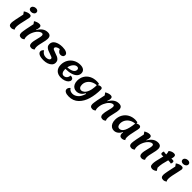

<svg xmlns="http://www.w3.org/2000/svg" viewBox="506 -2911 5223 5223"><g transform="rotate(45 3117.5 -299.0)"><path d="M158 -740Q158 -782 194 -808.5Q230 -835 275 -835Q316 -835 341.5 -815.5Q367 -796 367 -763Q367 -721 332.5 -694Q298 -667 250 -667Q209 -667 183.5 -686.5Q158 -706 158 -740ZM80 -78Q80 -118 98.5 -214.5Q117 -311 152 -467L101 -538Q139 -566 183 -583Q227 -600 265 -600Q302 -600 317.5 -584.5Q333 -569 333 -533Q333 -519 310 -422Q284 -314 268 -232.5Q252 -151 252 -92Q252 -36 278 -16Q231 25 178 25Q127 25 103.5 -0.5Q80 -26 80 -78Z M462 -78Q462 -119 485 -243.5Q508 -368 534 -478L485 -546Q522 -570 563.5 -584.5Q605 -599 643 -599Q680 -599 697 -582Q714 -565 714 -531Q714 -505 707 -475.5Q700 -446 688 -422L698 -417Q802 -600 966 -600Q1029 -600 1059.5 -569Q1090 -538 1090 -474Q1090 -438 1083 -400Q1076 -362 1060 -296Q1044 -231 1035 -184Q1026 -137 1026 -92Q1026 -41 1044 -16Q1000 25 952 25Q901 25 878 -1Q855 -27 855 -78Q855 -118 863.5 -161Q872 -204 889 -272Q903 -327 909.5 -358Q916 -389 916 -414Q916 -471 871 -471Q821 -471 765 -418Q709 -365 671.5 -277.5Q634 -190 634 -92Q634 -41 652 -16Q606 25 560 25Q509 25 485.5 -1Q462 -27 462 -78Z M1186 -91Q1186 -114 1200 -138Q1214 -162 1239 -179Q1266 -130 1309.5 -103Q1353 -76 1412 -76Q1460 -76 1498.5 -96Q1537 -116 1537 -153Q1537 -176 1509.5 -190.5Q1482 -205 1424 -223Q1361 -243 1320 -261.5Q1279 -280 1249.5 -314Q1220 -348 1220 -400Q1220 -497 1308 -548.5Q1396 -600 1532 -600Q1628 -600 1685 -571Q1742 -542 1742 -495Q1742 -453 1713 -429.5Q1684 -406 1641 -406Q1601 -406 1568.5 -431.5Q1536 -457 1518 -505Q1461 -500 1424 -476.5Q1387 -453 1387 -420Q1387 -395 1414 -380.5Q1441 -366 1502 -346Q1564 -326 1605 -307.5Q1646 -289 1675 -254.5Q1704 -220 1704 -167Q1704 -106 1663 -62.5Q1622 -19 1557.5 3Q1493 25 1421 25Q1303 25 1244.5 -6Q1186 -37 1186 -91Z M2006 -232V-219Q2006 -146 2032 -105Q2058 -64 2104 -64Q2160 -64 2196 -103Q2232 -142 2235 -206Q2287 -206 2314.5 -186.5Q2342 -167 2342 -130Q2342 -88 2308 -52.5Q2274 -17 2215.5 4Q2157 25 2086 25Q1969 25 1903 -41Q1837 -107 1837 -223Q1837 -330 1886.5 -416Q1936 -502 2023 -551Q2110 -600 2218 -600Q2305 -600 2353 -562Q2401 -524 2401 -456Q2401 -387 2354 -337Q2307 -287 2218 -260Q2129 -233 2006 -232ZM2014 -300Q2128 -305 2190.5 -342.5Q2253 -380 2253 -444Q2253 -471 2236 -487.5Q2219 -504 2191 -504Q2131 -504 2081.5 -446Q2032 -388 2014 -300Z M3089 -519Q3089 -319 3040 -148Q2991 23 2881.5 130Q2772 237 2601 237Q2515 237 2466.5 209.5Q2418 182 2418 133Q2418 106 2434 78.5Q2450 51 2474 36Q2519 112 2618 112Q2699 112 2772.5 50.5Q2846 -11 2887 -151H2862Q2830 -83 2773 -45.5Q2716 -8 2649 -8Q2593 -8 2549.5 -36Q2506 -64 2482.5 -115.5Q2459 -167 2459 -235Q2459 -340 2508 -423Q2557 -506 2646.5 -553Q2736 -600 2853 -600Q2900 -600 2938 -592Q2946 -571 2949 -547Q2985 -577 3030 -577Q3059 -577 3074 -562Q3089 -547 3089 -519ZM2924 -402Q2925 -421 2925 -461Q2925 -501 2924 -522H2923ZM2923 -522Q2838 -517 2771 -479.5Q2704 -442 2666 -382Q2628 -322 2628 -249Q2628 -188 2653 -154.5Q2678 -121 2723 -121Q2766 -121 2811.5 -157.5Q2857 -194 2890 -284Q2923 -374 2923 -522Z M3201 -78Q3201 -119 3224 -243.5Q3247 -368 3273 -478L3224 -546Q3261 -570 3302.5 -584.5Q3344 -599 3382 -599Q3419 -599 3436 -582Q3453 -565 3453 -531Q3453 -505 3446 -475.5Q3439 -446 3427 -422L3437 -417Q3541 -600 3705 -600Q3768 -600 3798.5 -569Q3829 -538 3829 -474Q3829 -438 3822 -400Q3815 -362 3799 -296Q3783 -231 3774 -184Q3765 -137 3765 -92Q3765 -41 3783 -16Q3739 25 3691 25Q3640 25 3617 -1Q3594 -27 3594 -78Q3594 -118 3602.5 -161Q3611 -204 3628 -272Q3642 -327 3648.5 -358Q3655 -389 3655 -414Q3655 -471 3610 -471Q3560 -471 3504 -418Q3448 -365 3410.5 -277.5Q3373 -190 3373 -92Q3373 -41 3391 -16Q3345 25 3299 25Q3248 25 3224.5 -1Q3201 -27 3201 -78Z M4530 -16Q4480 25 4425 25Q4381 25 4357 -1Q4333 -27 4333 -75Q4333 -93 4338 -121L4328 -126Q4297 -55 4243 -15Q4189 25 4124 25Q4069 25 4027 -4Q3985 -33 3962 -86.5Q3939 -140 3939 -210Q3939 -322 3989.5 -411Q4040 -500 4129.5 -550Q4219 -600 4332 -600Q4375 -600 4417 -592Q4425 -574 4428 -549Q4463 -575 4507 -575Q4539 -575 4556 -558Q4573 -541 4573 -509Q4573 -488 4566.5 -456Q4560 -424 4547 -368Q4526 -275 4515 -213Q4504 -151 4504 -92Q4504 -37 4530 -16ZM4402 -522Q4317 -516 4250 -476.5Q4183 -437 4145.5 -373.5Q4108 -310 4108 -235Q4108 -179 4131.5 -148Q4155 -117 4197 -117Q4278 -117 4328.5 -216.5Q4379 -316 4402 -522Z M4706 -78Q4706 -119 4729 -243.5Q4752 -368 4778 -478L4729 -546Q4766 -570 4807.5 -584.5Q4849 -599 4887 -599Q4924 -599 4941 -582Q4958 -565 4958 -531Q4958 -505 4951 -475.5Q4944 -446 4932 -422L4942 -417Q5046 -600 5210 -600Q5273 -600 5303.5 -569Q5334 -538 5334 -474Q5334 -438 5327 -400Q5320 -362 5304 -296Q5288 -231 5279 -184Q5270 -137 5270 -92Q5270 -41 5288 -16Q5244 25 5196 25Q5145 25 5122 -1Q5099 -27 5099 -78Q5099 -118 5107.5 -161Q5116 -204 5133 -272Q5147 -327 5153.5 -358Q5160 -389 5160 -414Q5160 -471 5115 -471Q5065 -471 5009 -418Q4953 -365 4915.5 -277.5Q4878 -190 4878 -92Q4878 -41 4896 -16Q4850 25 4804 25Q4753 25 4729.5 -1Q4706 -27 4706 -78Z M5872 -499Q5872 -474 5856 -439Q5817 -451 5764 -451H5743Q5716 -358 5698.5 -274Q5681 -190 5680 -106L5727 -27Q5699 -2 5666.5 11.5Q5634 25 5604 25Q5559 25 5533 1.5Q5507 -22 5507 -86Q5507 -134 5519.5 -196Q5532 -258 5555 -348L5575 -432Q5549 -430 5536 -430Q5502 -430 5489 -440.5Q5476 -451 5476 -477Q5476 -506 5492 -538Q5529 -526 5585 -526H5591V-532Q5591 -585 5572 -638Q5601 -665 5640.5 -681.5Q5680 -698 5720 -698Q5757 -698 5772.5 -682Q5788 -666 5788 -629Q5788 -606 5771 -545Q5799 -547 5812 -547Q5846 -547 5859 -536.5Q5872 -526 5872 -499Z M6005 -740Q6005 -782 6041 -808.5Q6077 -835 6122 -835Q6163 -835 6188.5 -815.5Q6214 -796 6214 -763Q6214 -721 6179.5 -694Q6145 -667 6097 -667Q6056 -667 6030.5 -686.5Q6005 -706 6005 -740ZM5927 -78Q5927 -118 5945.5 -214.5Q5964 -311 5999 -467L5948 -538Q5986 -566 6030 -583Q6074 -600 6112 -600Q6149 -600 6164.5 -584.5Q6180 -569 6180 -533Q6180 -519 6157 -422Q6131 -314 6115 -232.5Q6099 -151 6099 -92Q6099 -36 6125 -16Q6078 25 6025 25Q5974 25 5950.5 -0.5Q5927 -26 5927 -78Z"/></g></svg>

Font: Lemonada SemiBold
Style: Regular
Weight: 600
Designer: Mohamed Gaber (Arabic) Eduardo Tunni (Latin)
Foundry: Kief Type Foundry
Version: Version 3.006